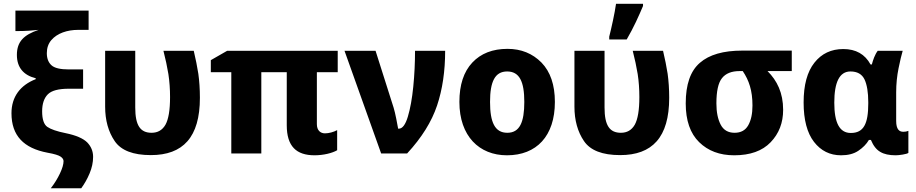

<svg xmlns="http://www.w3.org/2000/svg" viewBox="-20 -816 4873 1021"><path d="M41 -213.9C41 -94.2 106.4 -27.8 232.9 -3.9C269 2.4 292.5 9.8 302.7 17.1C313 24.4 317.9 32.2 317.9 41C317.9 57.6 311.5 79.6 298.8 106.4C286.1 133.3 270 159.7 250 185.1H412.1C429.2 161.6 444.3 135.3 456.5 106C468.8 76.7 475.1 47.4 475.1 18.1C475.1 -11.7 464.4 -37.6 443.4 -59.1C421.9 -80.1 383.8 -96.7 329.1 -107.9C282.7 -117.2 250.5 -128.4 231.9 -141.1C213.4 -153.8 204.1 -181.6 204.1 -224.1C204.1 -264.2 214.4 -294.4 234.4 -314.5C254.4 -334.5 291.5 -344.2 346.2 -344.2H421.9V-446.8H346.2C300.8 -446.8 269.5 -454.1 253.4 -469.2C237.3 -483.9 229 -505.4 229 -533.2C229 -560.5 236.8 -583.5 252.4 -602.1C283.7 -639.2 337.4 -657.2 396 -657.2H451.2V-759.8H62V-650.9H80.1C95.2 -650.9 113.8 -651.4 135.3 -652.8C156.2 -654.3 172.9 -655.8 185.1 -657.2C106.4 -630.4 69.8 -594.7 69.8 -523.9C69.8 -457.5 105 -416 169.9 -399.9V-395C88.4 -363.3 41 -301.8 41 -213.9Z M782.2 8.8C952.6 8.8 1043 -85.4 1043 -295.9C1043 -342.8 1040 -385.3 1034.7 -423.8C1028.8 -461.9 1020.5 -502.4 1010.3 -545.9H849.1C860.4 -502 869.1 -460.4 875.5 -421.9C881.3 -383.3 884.3 -342.3 884.3 -299.8C884.3 -230.5 876 -181.6 859.9 -152.8C843.3 -124 818.8 -109.9 786.1 -109.9C726.1 -109.9 699.2 -148.9 699.2 -244.1V-545.9H539.1V-249C539.1 -176.3 556.2 -115.2 589.8 -65.9C623.5 -16.1 687.5 8.8 782.2 8.8Z M1708 -106.9C1684.1 -106.9 1665 -122.6 1665 -155.8V-432.1H1775.9V-545.9H1188L1101.1 -496.1V-432.1H1210V0H1369.6V-432.1H1504.9V-149.9C1504.9 -38.1 1555.7 9.8 1652.8 9.8C1699.7 9.8 1747.6 -2 1772.9 -17.1V-124C1753.9 -113.8 1729 -106.9 1708 -106.9Z M2006.8 0H2145C2222.7 -84 2275.4 -168.9 2304.2 -254.9C2333 -340.8 2347.2 -438 2347.2 -545.9H2187C2187 -482.9 2184.1 -419.4 2177.7 -355.5C2171.4 -291.5 2161.6 -238.3 2148.9 -195.8C2136.2 -153.3 2120.1 -131.8 2101.1 -131.8H2097.2C2094.7 -145 2091.3 -163.1 2086.9 -186C2082.5 -209 2077.6 -228 2073.2 -243.2L1977.1 -545.9H1812Z M2930.7 -273.9C2930.7 -364.7 2906.7 -434.6 2859.4 -483.4C2811.5 -531.7 2751.5 -556.2 2678.7 -556.2C2599.6 -556.2 2537.1 -531.7 2491.7 -483.4C2445.8 -434.6 2422.9 -364.7 2422.9 -273.9C2422.9 -92.3 2528.3 9.8 2675.8 9.8C2833 9.8 2930.7 -92.3 2930.7 -273.9ZM2585.9 -273.9C2585.9 -381.8 2611.8 -436 2676.8 -436C2742.7 -436 2768.1 -381.8 2768.1 -273.9C2768.1 -166 2743.7 -109.9 2677.7 -109.9C2611.3 -109.9 2585.9 -166 2585.9 -273.9Z M3277.8 8.8C3448.2 8.8 3538.6 -85.4 3538.6 -295.9C3538.6 -342.8 3535.6 -385.3 3530.3 -423.8C3524.4 -461.9 3516.1 -502.4 3505.9 -545.9H3344.7C3356 -502 3364.7 -460.4 3371.1 -421.9C3377 -383.3 3379.9 -342.3 3379.9 -299.8C3379.9 -230.5 3371.6 -181.6 3355.5 -152.8C3338.9 -124 3314.5 -109.9 3281.7 -109.9C3221.7 -109.9 3194.8 -148.9 3194.8 -244.1V-545.9H3034.7V-249C3034.7 -176.3 3051.8 -115.2 3085.4 -65.9C3119.1 -16.1 3183.1 8.8 3277.8 8.8ZM3312.5 -606C3349.1 -668.5 3377.4 -731.9 3399.4 -784.2V-795.9H3255.9C3249 -746.1 3231.4 -667 3219.7 -621.1V-606Z M4144.5 -231.9C4144.5 -322.3 4112.3 -387.2 4061.5 -438H4190.4V-546.9H3927.2C3826.7 -546.9 3751.5 -525.4 3701.7 -481.9C3651.4 -438.5 3626.5 -366.7 3626.5 -266.1C3626.5 -175.3 3650.4 -106.4 3697.8 -60.1C3745.1 -13.7 3807.1 9.8 3884.3 9.8C3968.8 9.8 4033.7 -13.2 4078.1 -59.6C4122.6 -106 4144.5 -163.1 4144.5 -231.9ZM3789.6 -266.1C3789.6 -330.6 3799.3 -375.5 3819.3 -400.4C3838.9 -425.3 3870.1 -438 3912.6 -438H3929.7C3962.9 -388.7 3981.4 -335 3981.4 -254.9C3981.4 -211.4 3974.1 -176.8 3959 -149.9C3943.8 -123 3919.9 -109.9 3886.2 -109.9C3852.5 -109.9 3827.6 -124 3812.5 -152.8C3797.4 -181.6 3789.6 -219.2 3789.6 -266.1Z M4504.4 -108.9C4444.3 -108.9 4416.5 -163.1 4416.5 -270C4416.5 -377.9 4443.8 -436 4502.4 -436C4538.6 -436 4563.5 -421.9 4577.1 -394C4590.3 -366.2 4597.2 -325.2 4597.2 -272V-266.1C4597.2 -156.7 4572.3 -108.9 4504.4 -108.9ZM4452.6 9.8C4489.7 9.8 4520.5 2 4544.4 -14.2C4568.4 -30.3 4587.4 -49.3 4600.6 -71.8H4611.3C4624 -41 4640.6 -20 4661.1 -8.3C4681.2 3.9 4708.5 9.8 4743.2 9.8C4753.4 9.8 4765.6 8.3 4780.8 5.9C4795.9 3.4 4805.7 0.5 4810.5 -2.9V-120.1C4802.2 -116.7 4793.5 -115.2 4783.2 -115.2C4762.2 -115.2 4745.6 -127.9 4745.6 -172.9V-325.2C4745.6 -369.6 4750 -412.6 4758.3 -453.1C4766.6 -493.7 4773.9 -524.9 4780.3 -545.9H4647.5C4632.3 -525.9 4622.1 -496.1 4616.2 -473.1H4609.4C4579.6 -527.8 4531.2 -555.2 4464.4 -555.2C4400.4 -555.2 4349.1 -531.2 4311 -482.9C4272.5 -434.6 4253.4 -363.8 4253.4 -271C4253.4 -178.7 4272 -108.9 4308.6 -61.5C4345.2 -14.2 4393.1 9.8 4452.6 9.8Z"/></svg>

Font: Avrile Sans
Style: Bold
Weight: 700
Designer: Monotype Design Team, Google (font), Stefan Peev (BGR Cyrillic), Cristiano Sobral (main changes)
Foundry: The Avrile Sans Project Authors
Version: Version 3.110